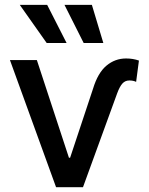

<svg xmlns="http://www.w3.org/2000/svg" viewBox="-20 -781 621 801"><path d="M133.8 -530.3 267.6 -123H272.5L368.2 -411.1Q388.2 -477.1 424.1 -507.1Q460 -537.1 505.9 -537.1Q535.2 -537.1 559.6 -528.3L547.9 -439.5Q536.1 -445.3 519.5 -445.3Q502 -445.3 490.5 -432.4Q479 -419.4 468.8 -391.6L326.2 0H213.9L21.5 -530.3ZM62.5 -760.7H176.8L257.8 -601.6H174.8ZM249 -760.7H363.3L411.1 -601.6H329.1Z"/></svg>

Font: Pretendard JP Medium
Style: Regular
Weight: 500
Designer: Base glyphs from Inter by Rasmus Andersson; Hangeul glyphs from Noto Sans CJK(Source Han Sans) by Jang Soo-young and Kan
Foundry: Kil Hyung-jin
Version: Version 1.309